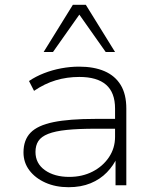

<svg xmlns="http://www.w3.org/2000/svg" viewBox="-20 -773 648 801"><path d="M266 8Q212 8 169.5 -11Q127 -30 102.5 -62.5Q78 -95 78 -137Q78 -189 107.5 -219.5Q137 -250 203 -263.5Q269 -277 378 -277H473V-236H381Q307 -236 258.5 -231Q210 -226 181 -214.5Q152 -203 140 -184.5Q128 -166 128 -139Q128 -91 167.5 -63Q207 -35 269 -35Q323 -35 366 -57Q409 -79 434.5 -117Q460 -155 460 -202V-320Q460 -387 422.5 -419.5Q385 -452 311 -452Q259 -452 212.5 -438Q166 -424 122 -394L101 -435Q129 -454 163.5 -467.5Q198 -481 235.5 -488Q273 -495 310 -495Q372 -495 416 -476Q460 -457 483.5 -418.5Q507 -380 507 -320V0H462V-117H469Q454 -83 426 -54Q398 -25 358 -8.5Q318 8 266 8ZM162 -556 284 -753H338L460 -556H421L311 -712L201 -556Z"/></svg>

Font: Nunito Sans 10pt SemiExpanded ExtraLight
Style: Regular
Weight: 250
Width: 6
Designer: Vernon Adams
Foundry: Vernon Adams
Version: Version 3.101;gftools[0.9.27]